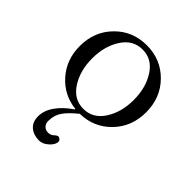

<svg xmlns="http://www.w3.org/2000/svg" viewBox="-192 -562 911 911"><g transform="rotate(45 263.5 -106.0)"><path d="M41 -219.7Q41 -317.4 105 -382.3Q168.9 -447.3 263.7 -447.3Q358.4 -447.3 422.4 -382.3Q486.3 -317.4 486.3 -219.7Q486.3 -123.5 423.8 -58.8Q361.3 5.9 268.6 7.8Q226.6 41.5 206.5 70.1Q186.5 98.6 186.5 137.7Q186.5 155.8 197.5 166.7Q208.5 177.7 225.1 177.7Q240.7 177.7 251.5 168.5Q265.6 155.3 272.5 155.3Q278.8 155.3 284.9 160.9Q291 166.5 291 171.9Q291 192.9 268.1 213.6Q245.1 234.4 220.7 234.4Q184.6 234.4 160.6 214.4Q136.7 194.3 136.7 155.3Q136.7 117.2 163.1 79.6Q189.5 42 236.8 9.8V6.3Q151.9 -3.4 96.4 -66.7Q41 -129.9 41 -219.7ZM161.9 -360.4Q124 -301.8 124 -219.7Q124 -137.7 161.9 -79.1Q199.7 -20.5 263.7 -20.5Q327.6 -20.5 365.5 -79.1Q403.3 -137.7 403.3 -219.7Q403.3 -301.8 365.5 -360.4Q327.6 -418.9 263.7 -418.9Q199.7 -418.9 161.9 -360.4Z"/></g></svg>

Font: Theano Old Style
Style: Regular
Weight: 400
Designer: Alexey Kryukov
Version: Version 2.00